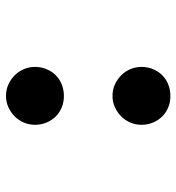

<svg xmlns="http://www.w3.org/2000/svg" viewBox="6 -584 588 640"><g transform="rotate(90 300.0 -264.0)"><path d="M203 -87Q203 -107 210.5 -125Q218 -143 231 -156Q244 -169 262 -176Q280 -183 300 -183Q320 -183 337.5 -176Q355 -169 368 -156Q381 -143 388.5 -125Q396 -107 396 -87Q396 -67 388.5 -49.5Q381 -32 368 -19Q355 -6 337.5 2Q320 10 300 10Q279 10 261.5 2Q244 -6 231 -19Q218 -32 210.5 -49.5Q203 -67 203 -87ZM203 -442Q203 -462 210.5 -480Q218 -498 231 -511Q244 -524 262 -531Q280 -538 300 -538Q320 -538 337.5 -531Q355 -524 368 -511Q381 -498 388.5 -480Q396 -462 396 -442Q396 -422 388.5 -404.5Q381 -387 368 -374Q355 -361 337.5 -353Q320 -345 300 -345Q279 -345 261.5 -353Q244 -361 231 -374Q218 -387 210.5 -404.5Q203 -422 203 -442Z"/></g></svg>

Font: Maple Mono NL SemiBold
Style: Regular
Weight: 600
Monospace: yes
Designer: subframe7536
Version: Version 7.000